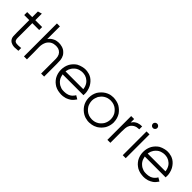

<svg xmlns="http://www.w3.org/2000/svg" viewBox="207 -1815 2943 2943"><g transform="rotate(45 1678.0 -344.0)"><path d="M199.2 -507.8Q213.9 -507.8 229.5 -507.8Q244.1 -507.8 258.8 -507.8Q270.5 -507.8 282.2 -507.8Q293.9 -507.8 305.7 -507.8Q316.4 -507.8 327.1 -507.8Q337.9 -507.8 347.7 -507.8Q347.7 -505.9 347.7 -503.9Q347.7 -502 347.7 -500Q347.7 -494.1 347.7 -489.3Q347.7 -483.4 347.7 -477.5Q347.7 -473.6 347.7 -469.7Q347.7 -465.8 347.7 -462.9Q347.7 -458 347.7 -453.1Q347.7 -448.2 347.7 -443.4Q345.7 -443.4 344.7 -443.4Q342.8 -443.4 340.8 -443.4Q335 -443.4 330.1 -443.4Q324.2 -443.4 319.3 -443.4Q307.6 -443.4 295.9 -443.4Q284.2 -443.4 272.5 -443.4Q260.7 -443.4 249 -443.4Q238.3 -443.4 226.6 -443.4Q219.7 -443.4 212.9 -443.4Q206.1 -443.4 199.2 -443.4Q199.2 -408.2 199.2 -373Q199.2 -337.9 199.2 -302.7Q199.2 -278.3 199.2 -252.9Q199.2 -227.5 199.2 -202.1Q199.2 -182.6 199.2 -164.1Q199.2 -144.5 199.2 -126Q199.2 -114.3 200.2 -103.5Q202.1 -91.8 206.1 -81.1Q209 -75.2 212.9 -69.3Q216.8 -64.5 221.7 -60.5Q237.3 -50.8 254.9 -49.8Q272.5 -48.8 290 -48.8Q296.9 -49.8 303.7 -49.8Q310.5 -49.8 317.4 -50.8Q325.2 -50.8 333 -51.8Q339.8 -52.7 347.7 -53.7Q347.7 -50.8 347.7 -48.8Q347.7 -46.9 347.7 -44.9Q347.7 -40 347.7 -34.2Q347.7 -28.3 347.7 -23.4Q347.7 -19.5 347.7 -15.6Q347.7 -12.7 347.7 -8.8Q347.7 -4.9 347.7 -1Q347.7 2.9 347.7 6.8Q346.7 6.8 344.7 6.8Q342.8 6.8 341.8 7.8Q311.5 10.7 282.2 11.7Q277.3 12.7 273.4 12.7Q248 12.7 222.7 6.8Q206.1 2 190.4 -5.9Q175.8 -13.7 163.1 -26.4Q136.7 -57.6 134.8 -96.7Q132.8 -135.7 132.8 -173.8Q132.8 -201.2 132.8 -228.5Q132.8 -255.9 132.8 -283.2Q132.8 -308.6 132.8 -335Q132.8 -360.4 132.8 -386.7Q132.8 -400.4 132.8 -415Q132.8 -429.7 132.8 -443.4Q122.1 -443.4 111.3 -443.4Q101.6 -443.4 90.8 -443.4Q82 -443.4 73.2 -443.4Q64.5 -443.4 56.6 -443.4Q47.9 -443.4 40 -443.4Q31.2 -443.4 23.4 -443.4Q23.4 -445.3 23.4 -447.3Q23.4 -449.2 23.4 -451.2Q23.4 -457 23.4 -461.9Q23.4 -467.8 23.4 -473.6Q23.4 -477.5 23.4 -480.5Q23.4 -484.4 23.4 -488.3Q23.4 -493.2 23.4 -498Q23.4 -502.9 23.4 -507.8Q24.4 -507.8 26.4 -507.8Q28.3 -507.8 30.3 -507.8Q43 -507.8 55.7 -507.8Q68.4 -507.8 80.1 -507.8Q88.9 -507.8 97.7 -507.8Q106.4 -507.8 115.2 -507.8Q119.1 -507.8 124 -507.8Q128.9 -507.8 132.8 -507.8Q132.8 -519.5 132.8 -532.2Q132.8 -544.9 132.8 -556.6Q132.8 -566.4 132.8 -576.2Q132.8 -585.9 132.8 -595.7Q132.8 -604.5 132.8 -613.3Q132.8 -622.1 132.8 -630.9Q134.8 -630.9 135.7 -631.8Q136.7 -631.8 138.7 -631.8Q144.5 -633.8 150.4 -635.7Q156.2 -637.7 161.1 -638.7Q166 -640.6 169.9 -641.6Q173.8 -642.6 177.7 -643.6Q182.6 -645.5 187.5 -646.5Q193.4 -648.4 198.2 -649.4Q198.2 -649.4 198.2 -649.4Q199.2 -649.4 199.2 -649.4Q199.2 -646.5 199.2 -644.5Q199.2 -642.6 199.2 -639.6Q199.2 -624 199.2 -608.4Q199.2 -591.8 199.2 -576.2Q199.2 -565.4 199.2 -554.7Q199.2 -543.9 199.2 -532.2Q199.2 -529.3 199.2 -525.4Q199.2 -521.5 199.2 -518.6Q199.2 -515.6 199.2 -512.7Q199.2 -509.8 199.2 -507.8Z M533.2 -432.6Q541 -444.3 549.8 -454.1Q559.6 -463.9 569.3 -473.6Q583 -484.4 597.7 -492.2Q612.3 -501 627.9 -506.8Q641.6 -510.7 654.3 -513.7Q668 -516.6 681.6 -517.6Q684.6 -517.6 686.5 -517.6Q689.5 -518.6 692.4 -518.6Q693.4 -518.6 697.3 -518.6Q702.1 -518.6 705.1 -518.6Q710.9 -518.6 717.8 -517.6Q723.6 -517.6 729.5 -517.6Q752 -514.6 772.5 -508.8Q793 -502.9 812.5 -492.2Q833 -480.5 848.6 -463.9Q865.2 -448.2 877.9 -428.7Q899.4 -389.6 903.3 -349.6Q906.2 -308.6 906.2 -265.6Q906.2 -239.3 906.2 -212.9Q906.2 -186.5 906.2 -161.1Q906.2 -135.7 906.2 -111.3Q906.2 -86.9 906.2 -61.5Q906.2 -44.9 906.2 -27.3Q906.2 -9.8 906.2 7.8Q904.3 7.8 903.3 7.8Q901.4 7.8 899.4 7.8Q893.6 7.8 887.7 7.8Q881.8 7.8 876 7.8Q872.1 7.8 868.2 7.8Q864.3 7.8 860.4 7.8Q855.5 7.8 850.6 7.8Q845.7 7.8 840.8 7.8Q840.8 5.9 840.8 3.9Q840.8 2 840.8 0Q840.8 -35.2 840.8 -70.3Q840.8 -106.4 840.8 -141.6Q840.8 -166 840.8 -189.5Q840.8 -213.9 840.8 -238.3Q840.8 -276.4 840.8 -314.5Q840.8 -353.5 824.2 -388.7Q816.4 -403.3 805.7 -415Q794.9 -426.8 781.2 -435.5Q754.9 -451.2 728.5 -453.1Q703.1 -455.1 701.2 -455.1Q677.7 -454.1 657.2 -450.2Q636.7 -445.3 616.2 -434.6Q597.7 -423.8 583 -408.2Q568.4 -393.6 557.6 -375Q530.3 -321.3 531.2 -257.8Q533.2 -194.3 533.2 -136.7Q533.2 -115.2 533.2 -94.7Q533.2 -73.2 533.2 -52.7Q533.2 -37.1 533.2 -22.5Q533.2 -7.8 533.2 7.8Q531.2 7.8 530.3 7.8Q528.3 7.8 526.4 7.8Q520.5 7.8 514.6 7.8Q508.8 7.8 502.9 7.8Q499 7.8 495.1 7.8Q491.2 7.8 487.3 7.8Q483.4 7.8 478.5 7.8Q473.6 7.8 468.8 7.8Q468.8 5.9 468.8 3.9Q468.8 2 468.8 0Q468.8 -80.1 468.8 -159.2Q468.8 -238.3 468.8 -318.4Q468.8 -373 468.8 -427.7Q468.8 -482.4 468.8 -537.1Q468.8 -579.1 468.8 -622.1Q468.8 -665 468.8 -707Q470.7 -707 472.7 -707Q474.6 -707 476.6 -707Q481.4 -707 487.3 -707Q493.2 -707 499 -707Q502.9 -707 506.8 -707Q510.7 -707 514.6 -707Q519.5 -707 524.4 -707Q529.3 -707 533.2 -707Q533.2 -706.1 533.2 -704.1Q533.2 -702.1 533.2 -700.2Q533.2 -666 533.2 -632.8Q533.2 -599.6 533.2 -565.4Q533.2 -543 533.2 -519.5Q533.2 -497.1 533.2 -473.6Q533.2 -465.8 533.2 -459Q533.2 -451.2 533.2 -443.4Q533.2 -440.4 533.2 -437.5Q533.2 -435.5 533.2 -432.6Z M1082 -216.8Q1085.9 -193.4 1093.8 -171.9Q1100.6 -150.4 1114.3 -129.9Q1127 -111.3 1143.6 -96.7Q1159.2 -82 1178.7 -70.3Q1222.7 -46.9 1256.8 -45.9Q1292 -44.9 1285.2 -44.9Q1305.7 -44.9 1325.2 -47.9Q1344.7 -50.8 1364.3 -57.6Q1377.9 -63.5 1390.6 -70.3Q1402.3 -78.1 1414.1 -86.9Q1427.7 -98.6 1437.5 -111.3Q1447.3 -123 1456.1 -138.7Q1457 -137.7 1459 -136.7Q1460.9 -135.7 1461.9 -134.8Q1467.8 -130.9 1472.7 -127.9Q1478.5 -125 1483.4 -122.1Q1487.3 -120.1 1490.2 -118.2Q1494.1 -115.2 1497.1 -113.3Q1501 -111.3 1504.9 -109.4Q1508.8 -106.4 1512.7 -104.5Q1511.7 -102.5 1510.7 -101.6Q1509.8 -99.6 1508.8 -98.6Q1495.1 -78.1 1480.5 -61.5Q1465.8 -44.9 1446.3 -30.3Q1428.7 -18.6 1411.1 -9.8Q1393.6 -1 1374 5.9Q1344.7 13.7 1322.3 16.6Q1299.8 18.6 1284.2 18.6Q1246.1 16.6 1211.9 9.8Q1177.7 2 1144.5 -15.6Q1116.2 -33.2 1092.8 -54.7Q1070.3 -77.1 1051.8 -105.5Q1014.6 -169.9 1013.7 -246.1Q1013.7 -248 1013.7 -249Q1013.7 -324.2 1047.9 -387.7Q1064.5 -416 1086.9 -439.5Q1108.4 -461.9 1135.7 -480.5Q1156.2 -492.2 1176.8 -499Q1197.3 -506.8 1215.8 -510.7Q1250 -518.6 1270.5 -518.6Q1291 -518.6 1280.3 -518.6Q1287.1 -518.6 1294.9 -517.6Q1301.8 -517.6 1308.6 -517.6Q1336.9 -513.7 1363.3 -505.9Q1388.7 -497.1 1413.1 -482.4Q1441.4 -463.9 1462.9 -439.5Q1484.4 -415 1501 -385.7Q1518.6 -351.6 1527.3 -313.5Q1535.2 -283.2 1535.2 -252Q1535.2 -244.1 1534.2 -237.3Q1534.2 -234.4 1534.2 -232.4Q1534.2 -230.5 1534.2 -228.5Q1534.2 -225.6 1534.2 -222.7Q1534.2 -219.7 1534.2 -216.8Q1532.2 -216.8 1530.3 -216.8Q1528.3 -216.8 1526.4 -216.8Q1471.7 -216.8 1417 -216.8Q1362.3 -216.8 1307.6 -216.8Q1271.5 -216.8 1235.4 -216.8Q1199.2 -216.8 1163.1 -216.8Q1153.3 -216.8 1142.6 -216.8Q1131.8 -216.8 1121.1 -216.8Q1111.3 -216.8 1101.6 -216.8Q1091.8 -216.8 1082 -216.8ZM1082 -280.3Q1104.5 -280.3 1127 -280.3Q1149.4 -280.3 1170.9 -280.3Q1205.1 -280.3 1238.3 -280.3Q1272.5 -280.3 1305.7 -280.3Q1346.7 -280.3 1386.7 -280.3Q1426.8 -280.3 1466.8 -280.3Q1463.9 -306.6 1456.1 -330.1Q1448.2 -353.5 1433.6 -376Q1421.9 -393.6 1406.2 -407.2Q1390.6 -420.9 1373 -431.6Q1335.9 -451.2 1306.6 -453.1Q1277.3 -455.1 1280.3 -455.1Q1252 -455.1 1226.6 -448.2Q1200.2 -442.4 1175.8 -428.7Q1157.2 -417 1141.6 -401.4Q1126 -386.7 1113.3 -368.2Q1102.5 -350.6 1094.7 -333Q1087.9 -314.5 1084 -294.9Q1083 -291 1083 -287.1Q1082 -284.2 1082 -280.3Z M1888.7 18.6Q1880.9 18.6 1874 17.6Q1866.2 17.6 1859.4 17.6Q1830.1 13.7 1803.7 5.9Q1777.3 -2.9 1752.9 -16.6Q1724.6 -33.2 1702.1 -54.7Q1679.7 -76.2 1661.1 -102.5Q1620.1 -166 1618.2 -242.2Q1618.2 -246.1 1618.2 -251Q1618.2 -322.3 1652.3 -384.8Q1670.9 -414.1 1695.3 -438.5Q1718.8 -462.9 1749 -481.4Q1803.7 -512.7 1848.6 -515.6Q1892.6 -518.6 1888.7 -518.6Q1924.8 -516.6 1958 -508.8Q1990.2 -502 2022.5 -484.4Q2050.8 -466.8 2073.2 -446.3Q2095.7 -424.8 2115.2 -398.4Q2155.3 -334 2157.2 -257.8Q2158.2 -252.9 2158.2 -249Q2157.2 -177.7 2123 -115.2Q2104.5 -85.9 2081.1 -61.5Q2056.6 -37.1 2027.3 -18.6Q1981.4 6.8 1942.4 12.7Q1903.3 18.6 1888.7 18.6ZM1683.6 -250Q1683.6 -246.1 1684.6 -242.2Q1684.6 -238.3 1684.6 -234.4Q1686.5 -210.9 1693.4 -188.5Q1699.2 -166 1710.9 -145.5Q1725.6 -122.1 1744.1 -103.5Q1762.7 -85 1785.2 -71.3Q1819.3 -52.7 1848.6 -48.8Q1877.9 -44.9 1888.7 -44.9Q1918.9 -45.9 1946.3 -52.7Q1973.6 -60.5 2000 -77.1Q2020.5 -90.8 2036.1 -108.4Q2052.7 -126 2065.4 -146.5Q2091.8 -195.3 2091.8 -251Q2091.8 -307.6 2064.5 -355.5Q2049.8 -377.9 2031.2 -396.5Q2013.7 -415 1990.2 -428.7Q1957 -447.3 1928.7 -451.2Q1899.4 -455.1 1888.7 -455.1Q1857.4 -454.1 1830.1 -447.3Q1802.7 -439.5 1776.4 -422.9Q1755.9 -409.2 1739.3 -391.6Q1723.6 -374 1710 -353.5Q1701.2 -335.9 1692.4 -307.6Q1683.6 -279.3 1683.6 -250Z M2341.8 -432.6Q2348.6 -443.4 2357.4 -453.1Q2365.2 -462.9 2374 -471.7Q2384.8 -480.5 2396.5 -487.3Q2407.2 -494.1 2419.9 -500Q2441.4 -507.8 2463.9 -511.7Q2486.3 -514.6 2508.8 -514.6Q2508.8 -512.7 2508.8 -510.7Q2508.8 -508.8 2508.8 -506.8Q2508.8 -501 2508.8 -495.1Q2508.8 -489.3 2508.8 -483.4Q2508.8 -480.5 2508.8 -476.6Q2508.8 -472.7 2508.8 -468.8Q2508.8 -463.9 2508.8 -460Q2508.8 -456.1 2508.8 -451.2Q2506.8 -451.2 2505.9 -451.2Q2503.9 -451.2 2502 -451.2Q2478.5 -450.2 2458 -446.3Q2437.5 -441.4 2418 -430.7Q2401.4 -420.9 2388.7 -408.2Q2376 -396.5 2366.2 -380.9Q2346.7 -347.7 2344.7 -310.5Q2341.8 -274.4 2341.8 -237.3Q2341.8 -213.9 2341.8 -190.4Q2341.8 -167 2341.8 -143.6Q2341.8 -122.1 2341.8 -99.6Q2341.8 -77.1 2341.8 -55.7Q2341.8 -40 2341.8 -23.4Q2341.8 -7.8 2341.8 7.8Q2339.8 7.8 2338.9 7.8Q2336.9 7.8 2335 7.8Q2329.1 7.8 2323.2 7.8Q2317.4 7.8 2311.5 7.8Q2307.6 7.8 2303.7 7.8Q2299.8 7.8 2295.9 7.8Q2292 7.8 2287.1 7.8Q2282.2 7.8 2277.3 7.8Q2277.3 5.9 2277.3 3.9Q2277.3 2 2277.3 0Q2277.3 -56.6 2277.3 -113.3Q2277.3 -170.9 2277.3 -227.5Q2277.3 -266.6 2277.3 -305.7Q2277.3 -344.7 2277.3 -383.8Q2277.3 -414.1 2277.3 -445.3Q2277.3 -476.6 2277.3 -507.8Q2279.3 -507.8 2281.2 -507.8Q2283.2 -507.8 2285.2 -507.8Q2290 -507.8 2295.9 -507.8Q2301.8 -507.8 2307.6 -507.8Q2311.5 -507.8 2315.4 -507.8Q2319.3 -507.8 2323.2 -507.8Q2328.1 -507.8 2333 -507.8Q2337.9 -507.8 2341.8 -507.8Q2341.8 -505.9 2341.8 -503.9Q2341.8 -502 2341.8 -500Q2341.8 -489.3 2341.8 -477.5Q2341.8 -466.8 2341.8 -455.1Q2341.8 -450.2 2341.8 -445.3Q2341.8 -440.4 2341.8 -434.6Q2341.8 -434.6 2341.8 -433.6Q2341.8 -433.6 2341.8 -432.6Z M2642.6 -613.3Q2641.6 -613.3 2640.6 -613.3Q2638.7 -613.3 2637.7 -613.3Q2632.8 -614.3 2627.9 -616.2Q2624 -617.2 2619.1 -619.1Q2614.3 -623 2610.4 -626Q2606.4 -629.9 2602.5 -634.8Q2595.7 -646.5 2594.7 -660.2Q2594.7 -673.8 2601.6 -684.6Q2605.5 -689.5 2609.4 -693.4Q2613.3 -698.2 2618.2 -701.2Q2627.9 -706.1 2635.7 -707Q2644.5 -707 2642.6 -707Q2648.4 -707 2654.3 -706.1Q2660.2 -704.1 2666 -701.2Q2670.9 -698.2 2674.8 -694.3Q2679.7 -690.4 2682.6 -685.5Q2688.5 -676.8 2689.5 -667Q2690.4 -664.1 2690.4 -660.2Q2690.4 -654.3 2688.5 -647.5Q2687.5 -644.5 2686.5 -642.6Q2685.5 -639.6 2683.6 -636.7Q2681.6 -633.8 2679.7 -631.8Q2677.7 -628.9 2675.8 -627Q2675.8 -627 2675.8 -627Q2675.8 -627 2675.8 -627Q2672.9 -624 2669.9 -622.1Q2668 -620.1 2665 -619.1Q2662.1 -617.2 2659.2 -616.2Q2656.2 -615.2 2653.3 -614.3Q2648.4 -613.3 2645.5 -613.3Q2642.6 -613.3 2642.6 -613.3ZM2610.4 0Q2610.4 -17.6 2610.4 -36.1Q2610.4 -53.7 2610.4 -71.3Q2610.4 -110.4 2610.4 -149.4Q2610.4 -188.5 2610.4 -227.5Q2610.4 -266.6 2610.4 -305.7Q2610.4 -344.7 2610.4 -383.8Q2610.4 -414.1 2610.4 -445.3Q2610.4 -476.6 2610.4 -507.8Q2612.3 -507.8 2614.3 -507.8Q2616.2 -507.8 2617.2 -507.8Q2623 -507.8 2628.9 -507.8Q2634.8 -507.8 2640.6 -507.8Q2644.5 -507.8 2648.4 -507.8Q2652.3 -507.8 2656.2 -507.8Q2661.1 -507.8 2666 -507.8Q2669.9 -507.8 2674.8 -507.8Q2674.8 -505.9 2674.8 -503.9Q2674.8 -502 2674.8 -500Q2674.8 -443.4 2674.8 -386.7Q2674.8 -329.1 2674.8 -272.5Q2674.8 -233.4 2674.8 -194.3Q2674.8 -155.3 2674.8 -116.2Q2674.8 -85.9 2674.8 -54.7Q2674.8 -23.4 2674.8 7.8Q2672.9 7.8 2670.9 7.8Q2669.9 7.8 2668 7.8Q2662.1 7.8 2656.2 7.8Q2650.4 7.8 2644.5 7.8Q2640.6 7.8 2636.7 7.8Q2632.8 7.8 2628.9 7.8Q2624 7.8 2620.1 7.8Q2615.2 7.8 2610.4 7.8Q2610.4 5.9 2610.4 3.9Q2610.4 2 2610.4 0Z M2863.3 -216.8Q2867.2 -193.4 2875 -171.9Q2881.8 -150.4 2895.5 -129.9Q2908.2 -111.3 2924.8 -96.7Q2940.4 -82 2960 -70.3Q3003.9 -46.9 3038.1 -45.9Q3073.2 -44.9 3066.4 -44.9Q3086.9 -44.9 3106.4 -47.9Q3126 -50.8 3145.5 -57.6Q3159.2 -63.5 3171.9 -70.3Q3183.6 -78.1 3195.3 -86.9Q3209 -98.6 3218.8 -111.3Q3228.5 -123 3237.3 -138.7Q3238.3 -137.7 3240.2 -136.7Q3242.2 -135.7 3243.2 -134.8Q3249 -130.9 3253.9 -127.9Q3259.8 -125 3264.6 -122.1Q3268.6 -120.1 3271.5 -118.2Q3275.4 -115.2 3278.3 -113.3Q3282.2 -111.3 3286.1 -109.4Q3290 -106.4 3293.9 -104.5Q3293 -102.5 3292 -101.6Q3291 -99.6 3290 -98.6Q3276.4 -78.1 3261.7 -61.5Q3247.1 -44.9 3227.5 -30.3Q3210 -18.6 3192.4 -9.8Q3174.8 -1 3155.3 5.9Q3126 13.7 3103.5 16.6Q3081.1 18.6 3065.4 18.6Q3027.3 16.6 2993.2 9.8Q2959 2 2925.8 -15.6Q2897.5 -33.2 2874 -54.7Q2851.6 -77.1 2833 -105.5Q2795.9 -169.9 2794.9 -246.1Q2794.9 -248 2794.9 -249Q2794.9 -324.2 2829.1 -387.7Q2845.7 -416 2868.2 -439.5Q2889.6 -461.9 2917 -480.5Q2937.5 -492.2 2958 -499Q2978.5 -506.8 2997.1 -510.7Q3031.2 -518.6 3051.8 -518.6Q3072.3 -518.6 3061.5 -518.6Q3068.4 -518.6 3076.2 -517.6Q3083 -517.6 3089.8 -517.6Q3118.2 -513.7 3144.5 -505.9Q3169.9 -497.1 3194.3 -482.4Q3222.7 -463.9 3244.1 -439.5Q3265.6 -415 3282.2 -385.7Q3299.8 -351.6 3308.6 -313.5Q3316.4 -283.2 3316.4 -252Q3316.4 -244.1 3315.4 -237.3Q3315.4 -234.4 3315.4 -232.4Q3315.4 -230.5 3315.4 -228.5Q3315.4 -225.6 3315.4 -222.7Q3315.4 -219.7 3315.4 -216.8Q3313.5 -216.8 3311.5 -216.8Q3309.6 -216.8 3307.6 -216.8Q3252.9 -216.8 3198.2 -216.8Q3143.6 -216.8 3088.9 -216.8Q3052.7 -216.8 3016.6 -216.8Q2980.5 -216.8 2944.3 -216.8Q2934.6 -216.8 2923.8 -216.8Q2913.1 -216.8 2902.3 -216.8Q2892.6 -216.8 2882.8 -216.8Q2873 -216.8 2863.3 -216.8ZM2863.3 -280.3Q2885.7 -280.3 2908.2 -280.3Q2930.7 -280.3 2952.1 -280.3Q2986.3 -280.3 3019.5 -280.3Q3053.7 -280.3 3086.9 -280.3Q3127.9 -280.3 3168 -280.3Q3208 -280.3 3248 -280.3Q3245.1 -306.6 3237.3 -330.1Q3229.5 -353.5 3214.8 -376Q3203.1 -393.6 3187.5 -407.2Q3171.9 -420.9 3154.3 -431.6Q3117.2 -451.2 3087.9 -453.1Q3058.6 -455.1 3061.5 -455.1Q3033.2 -455.1 3007.8 -448.2Q2981.4 -442.4 2957 -428.7Q2938.5 -417 2922.9 -401.4Q2907.2 -386.7 2894.5 -368.2Q2883.8 -350.6 2876 -333Q2869.1 -314.5 2865.2 -294.9Q2864.3 -291 2864.3 -287.1Q2863.3 -284.2 2863.3 -280.3Z"/></g></svg>

Font: LeFont
Style: Light
Weight: 300
Designer: Leryon MEDIA
Version: Version 1.0